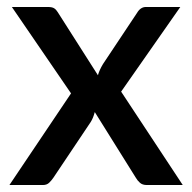

<svg xmlns="http://www.w3.org/2000/svg" viewBox="-20 -530 550 550"><path d="M183.5 -262.5 14 -510H117Q129.5 -510 135.2 -506.2Q141 -502.5 145.5 -495L260.5 -314.5Q264.5 -329 275 -346.5L372.5 -493Q382.5 -510 398 -510H496.5L327 -267.5L503.5 0H400.5Q388 0 380.8 -6.5Q373.5 -13 369 -21L251.5 -209Q247 -191.5 239.5 -180L133 -21Q127.5 -13 120.8 -6.5Q114 0 103 0H7Z"/></svg>

Font: Lato
Style: Regular
Weight: 600
Designer: Lukasz Dziedzic
Foundry: tyPoland Lukasz Dziedzic
Version: Version 2.006; 2014-01-15; ttfautohint (v1.4.1)